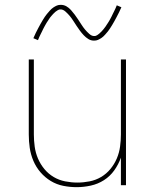

<svg xmlns="http://www.w3.org/2000/svg" viewBox="-20 -766 640 794"><path d="M297 8Q269 8 241.5 2.5Q214 -3 190 -17.5Q166 -32 147.5 -53.5Q129 -75 118 -101Q107 -127 103 -154.5Q99 -182 99 -210V-520H120V-210Q120 -185 123.5 -159.5Q127 -134 137 -110.5Q147 -87 163.5 -67Q180 -47 202 -34Q224 -21 249.5 -16Q275 -11 300 -11Q325 -11 350.5 -16Q376 -21 398 -34Q420 -47 436.5 -67Q453 -87 463 -110.5Q473 -134 476.5 -159.5Q480 -185 480 -210V-520H501V0H480V-114Q470 -86 452.5 -61.5Q435 -37 410 -21Q385 -5 355.5 1.5Q326 8 297 8ZM369 -598Q356 -598 345.5 -604.5Q335 -611 326.5 -620Q318 -629 311 -638.5Q304 -648 297 -658.5Q290 -669 283 -680Q276 -691 268.5 -700Q261 -709 251 -718Q241 -727 231 -727Q226 -727 223.5 -726Q221 -725 217.5 -723Q214 -721 209.5 -717.5Q205 -714 200 -708.5Q195 -703 192.5 -700Q190 -697 187.5 -694Q185 -691 183 -687.5Q181 -684 178.5 -680.5Q176 -677 173.5 -673Q171 -669 168.5 -664.5Q166 -660 163.5 -655.5Q161 -651 158.5 -646Q156 -641 153.5 -635.5Q151 -630 148 -624.5Q145 -619 142.5 -613Q140 -607 137 -600L118 -608Q123 -620 128 -630Q133 -640 138 -649.5Q143 -659 147.5 -667Q152 -675 156.5 -682.5Q161 -690 165 -696Q169 -702 173.5 -707.5Q178 -713 185.5 -721.5Q193 -730 200.5 -735Q208 -740 215 -743Q222 -746 231 -746Q244 -746 254.5 -740Q265 -734 273.5 -724.5Q282 -715 289 -705.5Q296 -696 303 -685.5Q310 -675 317 -664Q324 -653 331.5 -644Q339 -635 349 -626Q359 -617 369 -617Q374 -617 376.5 -618Q379 -619 382.5 -621Q386 -623 390.5 -627Q395 -631 400 -636Q405 -641 407.5 -644.5Q410 -648 412.5 -651Q415 -654 417 -657Q419 -660 421.5 -664Q424 -668 426.5 -671.5Q429 -675 431.5 -679.5Q434 -684 436.5 -688.5Q439 -693 441.5 -698Q444 -703 446.5 -708.5Q449 -714 452 -719.5Q455 -725 457.5 -731Q460 -737 463 -744L482 -736Q477 -725 472 -714.5Q467 -704 462 -695Q457 -686 452.5 -677.5Q448 -669 443.5 -662Q439 -655 435 -648.5Q431 -642 426.5 -636.5Q422 -631 414.5 -622.5Q407 -614 399.5 -609Q392 -604 385 -601Q378 -598 369 -598Z"/></svg>

Font: Iosevka Thin Extended
Style: Regular
Weight: 100
Width: 7
Monospace: yes
Designer: Belleve Invis
Foundry: Belleve Invis
Version: Version 32.5.0; ttfautohint (v1.8.4)